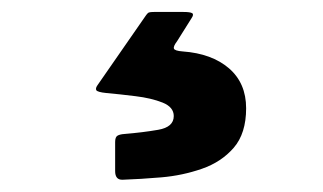

<svg xmlns="http://www.w3.org/2000/svg" viewBox="-20 -26 540 321"><path d="M172.5 260Q172.5 275 185 274.5Q214.5 273.5 249.8 270.5Q285 267.5 317.5 256.2Q350 245 370.8 221Q391.5 197 391.5 155Q391.5 113 362.8 88.2Q334 63.5 285.5 60Q272 59 270.8 55.2Q269.5 51.5 276 43L300.5 4Q304.5 -2 301.2 -4Q298 -6 286.5 -6H237.5Q231.5 -6 229.2 -5.2Q227 -4.5 224.5 -1L144 115Q139 121.5 141 124.8Q143 128 157.5 129.5Q180 131.5 206.5 134.8Q233 138 251.8 145.5Q270.5 153 270.5 168Q270.5 186.5 244.5 191Q218.5 195.5 188 198Q180.5 198.5 176.5 200.8Q172.5 203 172.5 211.5Z"/></svg>

Font: Besley Black
Style: Regular
Weight: 900
Designer: Owen Earl
Foundry: indestructible type*
Version: Version 2.001